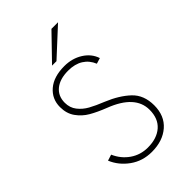

<svg xmlns="http://www.w3.org/2000/svg" viewBox="-272 -1021 1133 1133"><g transform="rotate(-45 295.0 -454.5)"><path d="M75 -135 113 -147Q138 -90 186.5 -56.5Q235 -23 296 -23Q372 -23 416.5 -62Q461 -101 461 -174Q461 -294 292 -359Q233 -382 192.5 -405.5Q152 -429 125 -467Q98 -505 98 -559Q98 -626 148 -669Q198 -712 287 -712Q352 -712 402 -680.5Q452 -649 469 -597L433 -586Q415 -630 377.5 -653.5Q340 -677 284 -677Q215 -677 175.5 -645Q136 -613 136 -557Q136 -515 159.5 -485Q183 -455 218 -435.5Q253 -416 308 -394Q393 -359 446 -309Q499 -259 499 -173Q499 -86 442.5 -37Q386 12 295 12Q218 12 159.5 -30Q101 -72 75 -135ZM389 -921H444L275 -765H238Z"/></g></svg>

Font: Overpass Thin
Style: Regular
Weight: 100
Designer: Delve Withrington, Thomas Jockin
Foundry: Delve Fonts
Version: Version 3.000;DELV;Overpass